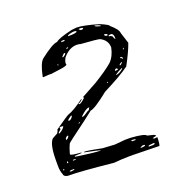

<svg xmlns="http://www.w3.org/2000/svg" viewBox="-89 -1020 590 610"><g transform="rotate(-20 205.5 -714.5)"><path d="M231.4 -936.9Q254.5 -936.9 305.9 -921.5Q333.1 -909.7 333.1 -905.6Q357.8 -884.3 357.8 -872.5L369.8 -835.2Q360.9 -809.3 337.9 -766.6Q310.1 -745.8 247.7 -714.4Q197.9 -674.5 183.7 -673.5L153.3 -649.9Q86.2 -600.4 85.7 -598.2Q80.4 -588.2 74.6 -567.3V-565.5Q74.6 -560.9 110.3 -558.7V-556.8L87.2 -555.5V-552.7Q150.1 -543.2 171.6 -543.2Q169.5 -545.9 119.2 -555.9V-557.7H120.3Q133.4 -557.7 179 -548.2L219.4 -545.9L254.5 -549.1H272.8Q320.6 -545.9 324.8 -537.8L346.8 -532.3L351.5 -529.1V-527.3L339.4 -524.1V-523.7L342.6 -521H344.2L353.6 -521.9L354.1 -521Q353.1 -493.3 349.9 -493.3L264.5 -495.1H247.1Q226.2 -495.1 197.3 -492.3Q86.7 -503.7 44.2 -503.7Q31.1 -506.4 31.1 -514.6Q25.9 -526.9 25.9 -543.2V-562.3Q25.9 -616.8 40.6 -631.8L58.9 -641.8Q63.6 -648.6 63.6 -653.1Q110.3 -685.8 112.9 -685.8Q133.4 -692.6 166.9 -717.6L170.1 -718Q161.2 -708.1 155.4 -708.1V-705.3H159.6Q169.5 -710.3 177.9 -719V-720.8H175.3V-722.1L227.7 -750.7Q270.2 -776.6 291.7 -795.3Q308 -811.6 313.7 -839.8Q313.7 -864.3 290.1 -876.5Q283.9 -879.3 224.1 -883.4Q224.1 -884.7 213.1 -885.2Q187.9 -885.2 166.4 -859.7Q160.6 -849.3 160.6 -842.9V-838.8L161.7 -838.4Q161.7 -833.4 137.6 -830.2L107.7 -826.1V-825.7L103 -826.1H97.2L78.8 -824.8L77.3 -827Q86.2 -870.2 99.3 -881.1Q141.8 -914.2 158 -915.1Q169 -924.7 214.6 -935.1ZM236.7 -930.6V-928.8L241.4 -924.7H247.7L250.8 -927.4V-927.9Q249.8 -930.6 243.5 -930.6ZM197.3 -921V-920.1H198.4Q227.7 -920.1 227.7 -925.6L224.1 -927.9H215.7Q197.3 -924.7 197.3 -921ZM287.5 -923.3V-922.4Q287.5 -918.8 306.4 -914.7V-915.1Q306.4 -919.2 288 -923.3ZM170.6 -911.5V-909.7H180L182.7 -912V-912.9L177.9 -913.8Q170.6 -913.3 170.6 -911.5ZM177.9 -885.2V-884.3H182.7L185.3 -886.5V-887.4H181.1ZM305.9 -885.2V-884.3Q309 -879.7 313.7 -879.7H314.8Q316.9 -879.7 316.9 -882Q316.9 -885.2 308.5 -886.5H307.4ZM318.5 -877V-875.6Q331.6 -874.7 331.6 -865.2L335.2 -860.6L335.8 -861.1V-865.2Q335.8 -879.7 325.8 -879.7Q319 -879.7 318.5 -877ZM157 -864.3 159.1 -862.9H159.6Q170.1 -868.4 170.1 -873.4V-873.8H168Q164.3 -873.8 157 -864.3ZM133.9 -847V-845.2L136 -843.8H137V-847ZM346.8 -823V-820.7H347.8L350.4 -823V-825.7H349.9ZM329.5 -800.7V-797.5Q334.2 -797.5 334.2 -793.9H336.8V-797.5L333.1 -800.7ZM319.5 -778 320.6 -777.1V-776.2Q325.3 -778 329.5 -783.4V-784.8H327.9Q322.1 -782.5 319.5 -778ZM300.1 -765.7V-765.3H301.2L310.1 -766.6Q310.1 -771.6 304.8 -771.6Q300.1 -770.3 300.1 -765.7ZM298.5 -753V-751.7Q311.6 -753.5 324.2 -765.3L322.1 -766.6Q306.4 -759.4 298.5 -753ZM263.4 -740.3V-738H265.5L267.1 -739.8L266 -740.3V-741.2ZM151.7 -664H154.3Q158.5 -664 174.3 -675.4Q179 -675.4 181.6 -682.6L182.7 -683.1V-684.9H181.1Q171.6 -684.9 151.7 -665.8ZM106.6 -669V-666.7H107.7Q116.6 -666.7 122.4 -679.4H118.7Q106.6 -671.3 106.6 -669ZM72.5 -657.7 73.6 -650.8Q63.6 -643.1 63.6 -639.5H66.3Q78.3 -645.8 84.6 -655.4V-656.3L82.5 -657.7ZM133.9 -649V-647.7H136L138.6 -649.9V-651.3H137ZM78.8 -615V-612.7H80.9Q89.3 -618.1 89.3 -622.7V-623.6H86.2Q78.8 -619.5 78.8 -615ZM56.8 -545.9V-542.8L58.9 -540.9L60.5 -542.8V-545.9L58.9 -547.3ZM76.2 -544.1 77.3 -543.2H86.2V-545L82 -545.9H78.3ZM271.8 -540V-539.6L274.4 -536.9H284.4L286.5 -538.7V-540L277 -540.9ZM36.9 -527.3V-526L38.5 -524.1H39.5L41.6 -526L39.5 -528.2ZM55.2 -514.6V-514.1L60 -513.2Q71.5 -514.1 71.5 -516.4L71 -517.3H60.5Q55.2 -516.4 55.2 -514.6ZM291.2 -507.8H299.1Q308.5 -508.7 308.5 -511V-511.4L306.4 -513.2H302.2Q298 -513.2 291.2 -507.8ZM317.4 -504.6 319.5 -502.8H327.9Q338.9 -502.8 338.9 -506V-506.9Q338.9 -508.2 335.8 -508.2Q317.9 -507.3 317.4 -504.6Z"/></g></svg>

Font: Love Ya Like A Sister
Style: Regular
Weight: 400
Designer: Kimberly Geswein
Foundry: Kimberly Geswein
Version: Version 1.002 2007